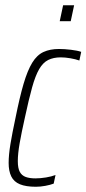

<svg xmlns="http://www.w3.org/2000/svg" viewBox="-20 -705 330 733"><path d="M117 8Q79 8 56 -1.5Q33 -11 23 -31.5Q13 -52 13 -83Q13 -114 20 -156Q27 -198 39 -254Q55 -334 70 -385Q85 -436 103 -465.5Q121 -495 146 -506.5Q171 -518 205 -518Q226 -518 251 -515Q276 -512 290 -507L283 -474Q269 -479 249 -482.5Q229 -486 212 -486Q184 -486 164 -476Q144 -466 129.5 -441Q115 -416 102.5 -371Q90 -326 75 -256Q62 -198 55 -158Q48 -118 48 -90Q48 -63 55.5 -49Q63 -35 78 -29.5Q93 -24 115 -24Q134 -24 155.5 -27.5Q177 -31 192 -37L185 -4Q172 1 153 4.5Q134 8 117 8ZM208 -624 221 -685H263L250 -624Z"/></svg>

Font: Saira UltraCondensed Thin
Style: Italic
Weight: 250
Width: 1
Italic angle: -12°
Designer: Hector Gatti with collaboration of the Omnibus-Type team
Foundry: Omnibus-Type
Version: Version 1.101